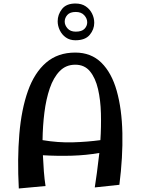

<svg xmlns="http://www.w3.org/2000/svg" viewBox="-20 -1065 800 1092"><path d="M519 1Q524 -30 531 -81.5Q538 -133 545 -195Q470 -182 389.5 -179.5Q309 -177 224 -182Q226 -135 229.5 -90Q233 -45 239 -7L87 7Q78 -161 90 -302.5Q102 -444 139 -548Q176 -652 242.5 -709Q309 -766 408 -766Q498 -766 556.5 -708.5Q615 -651 644 -548Q673 -445 676 -308.5Q679 -172 659 -14ZM408 -697Q355 -697 319.5 -660.5Q284 -624 263 -562.5Q242 -501 232.5 -424.5Q223 -348 222 -268Q311 -253 394.5 -255.5Q478 -258 551 -268Q556 -344 554 -420Q552 -496 537.5 -558.5Q523 -621 492 -659Q461 -697 408 -697ZM409 -836Q377 -836 354.5 -852Q332 -868 320 -893Q308 -918 308 -944Q308 -982 332.5 -1013.5Q357 -1045 409 -1045Q444 -1045 467.5 -1029Q491 -1013 503.5 -988Q516 -963 516 -935Q516 -898 490.5 -867Q465 -836 409 -836ZM411 -885Q445 -885 460.5 -901Q476 -917 476 -938Q476 -960 459 -978.5Q442 -997 411 -997Q378 -997 363 -980Q348 -963 348 -942Q348 -922 364 -903.5Q380 -885 411 -885Z"/></svg>

Font: Marhey
Style: Regular
Weight: 400
Designer: Nur Syamsi & Bustanul Arifin
Foundry: Namelatype
Version: Version 1.000; ttfautohint (v1.8.4.7-5d5b)